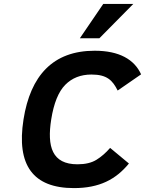

<svg xmlns="http://www.w3.org/2000/svg" viewBox="-20 -950 743 984"><path d="M242.5 -338C255.6 -420.7 279.5 -479.7 314.1 -515C348.7 -550.3 393.6 -568 449 -568C528.9 -568 557.2 -537.7 583 -486L703.1 -569C668.7 -645 591.5 -690 465.3 -690C251 -690 136 -562.1 100.5 -338C63.4 -103.3 149.4 14 358.8 14C489.5 14 573.7 -30.3 640.7 -112L544.4 -192C522.4 -166.7 499 -146.3 474.2 -131C449.5 -115.7 417.1 -108 377.1 -108C246.5 -108 220.5 -198.8 242.5 -338ZM489.4 -754 663.3 -930H509.3L389.4 -754Z"/></svg>

Font: Fog Sans
Style: It
Weight: 700
Foundry: Intel Corporation
Version: Version 1.00